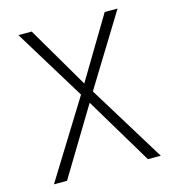

<svg xmlns="http://www.w3.org/2000/svg" viewBox="-107 -804 813 894"><g transform="rotate(-15 300.0 -357.0)"><path d="M43 0 273 -371 63 -714H127L301 -417L479 -714H541L330 -371L558 0H496L302 -324L106 0Z"/></g></svg>

Font: Noto Sans Mono Light
Style: Regular
Weight: 300
Designer: Monotype Design Team
Foundry: Monotype Imaging Inc.
Version: Version 2.014; ttfautohint (v1.8.4.7-5d5b)